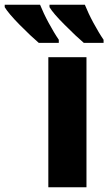

<svg xmlns="http://www.w3.org/2000/svg" viewBox="-135 -786 455 806"><path d="M228 -545.9H67.9V0H228ZM72.8 -766.1V-755.9C83 -738.8 104 -713.9 136.7 -681.6C168.9 -648.9 195.8 -624 216.8 -606H299.8V-619.1C286.6 -638.2 272.5 -662.1 257.3 -689.9C242.2 -717.8 230.5 -743.2 221.2 -766.1ZM-115.2 -766.1V-755.9C-105 -738.8 -84 -713.9 -52.2 -681.6C-20 -648.9 6.8 -624 27.8 -606H111.8V-619.1C98.6 -638.2 84.5 -662.1 69.3 -689.9C54.2 -717.8 42.5 -743.2 33.2 -766.1Z"/></svg>

Font: Avrile Sans
Style: Bold
Weight: 700
Designer: Monotype Design Team, Google (font), Stefan Peev (BGR Cyrillic), Cristiano Sobral (main changes)
Foundry: The Avrile Sans Project Authors
Version: Version 3.110